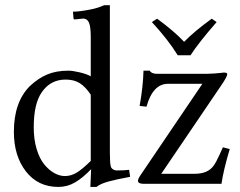

<svg xmlns="http://www.w3.org/2000/svg" viewBox="-20 -718 937 750"><path d="M674.3 -502Q637.2 -562.5 573.2 -631.8L593.8 -645Q660.2 -596.2 699.2 -554.7Q739.7 -596.2 807.1 -645L826.2 -631.8Q755.9 -551.3 724.1 -502ZM592.3 -429.7H787.6Q800.8 -429.7 816.7 -430.9Q832.5 -432.1 843.3 -433.3Q854 -434.6 854.5 -434.6Q867.7 -434.6 867.7 -428.7Q867.7 -418.9 845.7 -386.7L609.9 -39.1H739.3Q767.6 -39.1 785.6 -47.4Q803.7 -55.7 814.2 -70.3Q824.7 -85 837.9 -114.3L850.6 -142.6L877.4 -135.7Q852.5 -52.2 845.2 0H541.5Q519 0 519 -11.7Q519 -19 527.8 -32.2L770.5 -390.6H636.2Q577.1 -390.6 552.2 -301.3L525.4 -304.2Q539.1 -380.9 540.5 -441.9H565.4Q566.9 -437 574.2 -433.3Q581.5 -429.7 592.3 -429.7ZM334.5 -89.4V-348.1Q314.5 -378.4 292 -392.8Q269.5 -407.2 236.3 -407.2Q176.8 -407.2 142.6 -356.9Q111.8 -312 111.8 -220.7Q111.8 -173.8 123 -136.2Q134.3 -98.6 152.6 -76.2Q170.9 -53.7 191.9 -42Q212.9 -30.3 233.9 -30.3Q257.8 -30.3 280 -43.9Q302.2 -57.6 334.5 -89.4ZM409.2 -697.8V-119.6Q409.2 -78.6 413.1 -66.9Q415 -60.5 421.6 -56.4Q428.2 -52.2 435.1 -52.2Q469.2 -52.2 484.4 -54.7L488.3 -27.3Q435.1 -17.6 403.3 -8.8Q371.6 0 356.9 12.2H333L335.9 -57.1Q303.7 -23.4 273.4 -5.6Q243.2 12.2 208 12.2Q128.4 12.2 81.3 -48.3Q34.2 -108.9 34.2 -203.1Q34.2 -319.3 96.7 -381.8Q128.9 -412.1 164.1 -427Q199.2 -441.9 247.1 -441.9Q263.7 -441.9 290.8 -435.5Q317.9 -429.2 334.5 -419.9V-572.8Q334.5 -614.3 327.4 -629.9Q320.3 -645.5 304.7 -645.5L272.5 -642.1Q267.1 -642.1 267.1 -647L265.1 -672.4Q290.5 -672.4 334.5 -681.2Q360.8 -686 387.2 -697.8Z"/></svg>

Font: Libertinage
Style: b
Weight: 400
Designer: OSP
Foundry: OSP
Version: Version 1.0; 2008; OFL relea